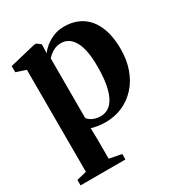

<svg xmlns="http://www.w3.org/2000/svg" viewBox="-181 -662 951 1019"><g transform="rotate(-30 294.0 -153.0)"><path d="M15.5 234.5V201L76 186.5L75.5 -439L15.5 -459V-496.5L175 -535H188.5L212 -516.5L210.5 -462Q220 -477.5 241.2 -495.5Q262.5 -513.5 293 -526.5Q323.5 -539.5 360 -539.5Q422 -539.5 467.2 -510.8Q512.5 -482 537.2 -425.5Q562 -369 562 -285Q562 -219 542.5 -164.5Q523 -110 487.5 -70.8Q452 -31.5 404 -10.2Q356 11 299 11Q273.5 11 249.5 7Q225.5 3 214 -1.5L215.5 73V186.5L290.5 201V234.5ZM292.5 -29.5Q329.5 -29.5 355.5 -55.2Q381.5 -81 395.2 -133.5Q409 -186 409 -267Q409 -323.5 401 -362.5Q393 -401.5 378.2 -425.5Q363.5 -449.5 344.5 -460.5Q325.5 -471.5 303.5 -471.5Q280.5 -471.5 263 -463.8Q245.5 -456 233.8 -445.8Q222 -435.5 215.5 -428V-63.5Q223.5 -49.5 245.2 -39.5Q267 -29.5 292.5 -29.5Z"/></g></svg>

Font: Merriweather 96pt
Style: Bold
Weight: 700
Version: Version 2.100